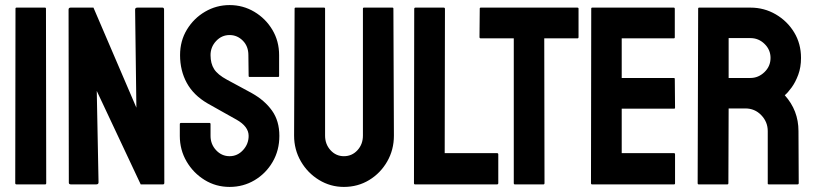

<svg xmlns="http://www.w3.org/2000/svg" viewBox="-20 -726 3209 756"><path d="M45 0Q40 0 40 -5L41 -692Q41 -696 45 -696H157Q161 -696 161 -692L162 -5Q162 0 158 0Z M259 0Q251 0 251 -7L250 -688Q250 -696 258 -696H348L517 -302L512 -688Q512 -696 521 -696H620Q626 -696 626 -688L627 -6Q627 0 622 0H534L361 -368L368 -8Q368 0 359 0Z M884 10Q830 10 785.5 -17.5Q741 -45 714.5 -90.5Q688 -136 688 -191V-237Q688 -242 693 -242H805Q809 -242 809 -237V-191Q809 -158 831 -134.5Q853 -111 884 -111Q915 -111 937 -135Q959 -159 959 -191Q959 -228 911 -255Q895 -264 861 -283Q827 -302 797 -319Q742 -351 715.5 -399.5Q689 -448 689 -509Q689 -565 716 -609.5Q743 -654 787.5 -680Q832 -706 884 -706Q937 -706 981.5 -679.5Q1026 -653 1052.5 -608.5Q1079 -564 1079 -509V-427Q1079 -423 1075 -423H963Q959 -423 959 -427L958 -509Q958 -544 936 -566Q914 -588 884 -588Q853 -588 831 -564.5Q809 -541 809 -509Q809 -476 823 -454Q837 -432 874 -412Q879 -409 893.5 -401.5Q908 -394 925 -384.5Q942 -375 955.5 -368Q969 -361 972 -359Q1022 -331 1051 -290.5Q1080 -250 1080 -191Q1080 -134 1053.5 -88.5Q1027 -43 982.5 -16.5Q938 10 884 10Z M1334 10Q1281 10 1236 -17.5Q1191 -45 1164.5 -91Q1138 -137 1138 -192L1140 -692Q1140 -696 1144 -696H1256Q1260 -696 1260 -692V-192Q1260 -158 1281.5 -134.5Q1303 -111 1334 -111Q1366 -111 1387.5 -134.5Q1409 -158 1409 -192V-692Q1409 -696 1413 -696H1525Q1529 -696 1529 -692L1531 -192Q1531 -136 1504.5 -90Q1478 -44 1433.5 -17Q1389 10 1334 10Z M1614 0Q1610 0 1610 -5L1611 -691Q1611 -696 1616 -696H1727Q1732 -696 1732 -691L1731 -123H1937Q1942 -123 1942 -118V-5Q1942 0 1937 0Z M2007 0Q2003 0 2003 -5V-575H1873Q1868 -575 1868 -580L1869 -692Q1869 -696 1873 -696H2253Q2258 -696 2258 -692V-580Q2258 -575 2254 -575H2123L2124 -5Q2124 0 2120 0Z M2311 0Q2307 0 2307 -5L2308 -692Q2308 -696 2312 -696H2633Q2637 -696 2637 -691V-579Q2637 -575 2633 -575H2428V-419H2633Q2637 -419 2637 -415L2638 -302Q2638 -298 2634 -298H2428V-123H2634Q2638 -123 2638 -118V-4Q2638 0 2634 0Z M2731 0Q2727 0 2727 -5L2729 -692Q2729 -696 2733 -696H2935Q2989 -696 3034.5 -669.5Q3080 -643 3107 -598.5Q3134 -554 3134 -498Q3134 -461 3123 -431.5Q3112 -402 3097 -381.5Q3082 -361 3070 -351Q3124 -291 3124 -210L3125 -5Q3125 0 3120 0H3007Q3003 0 3003 -3V-210Q3003 -246 2977.5 -272.5Q2952 -299 2915 -299H2849L2848 -5Q2848 0 2844 0ZM2849 -419H2935Q2966 -419 2990 -442Q3014 -465 3014 -498Q3014 -530 2990.5 -553Q2967 -576 2935 -576H2849Z"/></svg>

Font: Staatliches
Style: Regular
Weight: 400
Designer: Brian LaRossa & Erica Carras
Foundry: Type Brut Foundry
Version: Version 1.000; ttfautohint (v1.8.2) -l 8 -r 50 -G 200 -x 14 